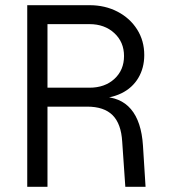

<svg xmlns="http://www.w3.org/2000/svg" viewBox="-20 -720 651 740"><path d="M85 -700H325Q385 -700 433 -675Q481 -650 508.5 -606.5Q536 -563 536 -508Q536 -458 513 -419.5Q490 -381 448 -360.5Q406 -340 350 -340L370 -347Q444 -347 484.5 -299.5Q525 -252 531 -159L541 0H463L451 -174Q447 -243 414 -276Q381 -309 316 -309H163V0H85ZM458 -504Q458 -558 420.5 -592.5Q383 -627 325 -627H163V-382H325Q384 -382 421 -416Q458 -450 458 -504Z"/></svg>

Font: Uncut Sans Variable
Style: Regular
Weight: 400
Designer: Kasper Nordkvist
Foundry: UNCUT.wtf
Version: Version 1.303;Glyphs 3.1.2 (3151)